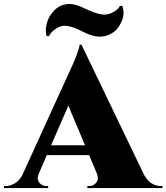

<svg xmlns="http://www.w3.org/2000/svg" viewBox="-59 -949 840 969"><path d="M559 -919H546Q540 -904 513 -888Q486 -872 456 -876Q420 -881 371.5 -905Q323 -929 293 -929Q248 -929 217.5 -899Q187 -869 177.5 -832.5Q168 -796 176 -767H189Q197 -787 224 -805Q251 -823 281 -818Q310 -814 359.5 -789Q409 -764 442 -764Q471 -764 495 -775.5Q519 -787 533 -804.5Q547 -822 556 -843.5Q565 -865 564.5 -884.5Q564 -904 559 -919ZM352 -724 669 -65Q701 -10 753 -10H761V0H382V-10H391Q413 -10 427 -27.5Q441 -45 430 -73L391 -166H177L137 -73Q125 -45 139 -27.5Q153 -10 175 -10H184V0H-39V-10H-30Q-7 -10 15.5 -23.5Q38 -37 53 -64L286 -575Q339 -687 343 -724ZM199 -216H370L286 -416Z"/></svg>

Font: Cinzel Decorative Black
Style: Regular
Weight: 900
Designer: Natanael Gama
Version: Version 1.001;PS 001.001;hotconv 1.0.56;makeotf.lib2.0.21325